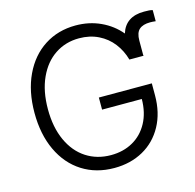

<svg xmlns="http://www.w3.org/2000/svg" viewBox="-106 -826 957 944"><g transform="rotate(-15 372.5 -353.5)"><path d="M358.4 -651.4Q290 -651.4 236.3 -615.7Q182.6 -580.1 151.9 -512.9Q121.1 -445.8 121.1 -353.5Q121.1 -261.7 151.9 -194.3Q182.6 -127 237.5 -91.3Q292.5 -55.7 363.3 -55.7Q426.3 -55.7 475.1 -83.3Q523.9 -110.8 551.8 -162.4Q579.6 -213.9 580.1 -283.2H377.9V-344.7H647.5V-284.2Q647.5 -195.3 611.1 -128.7Q574.7 -62 510.3 -26.1Q445.8 9.8 363.3 9.8Q270.5 9.8 200.2 -34.9Q129.9 -79.6 91.3 -161.9Q52.7 -244.1 52.7 -353.5Q52.7 -462.9 91.6 -545.2Q130.4 -627.4 199.7 -672.1Q269 -716.8 358.4 -716.8Q427.7 -716.8 485.6 -689.9Q543.5 -663.1 583 -615.7Q595.2 -655.3 624.8 -675.3Q654.3 -695.3 701.2 -695.3Q716.8 -695.3 727.1 -694.6Q737.3 -693.8 745.1 -691.4V-634.8Q729.5 -636.7 716.8 -636.7Q680.2 -636.7 661.4 -620.1Q642.6 -603.5 642.6 -563.5V-491.2L643.6 -486.3H571.3Q558.1 -533.7 529.3 -571Q500.5 -608.4 456.8 -629.9Q413.1 -651.4 358.4 -651.4Z"/></g></svg>

Font: Pretendard JP Light
Style: Regular
Weight: 300
Designer: Base glyphs from Inter by Rasmus Andersson; Hangeul glyphs from Noto Sans CJK(Source Han Sans) by Jang Soo-young and Kan
Foundry: Kil Hyung-jin
Version: Version 1.309